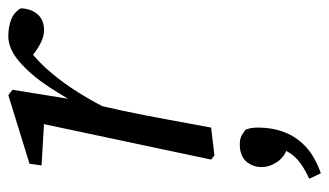

<svg xmlns="http://www.w3.org/2000/svg" viewBox="-185 -343 792 462"><g transform="rotate(-90 211.0 -112.0)"><path d="M183 -255 170 -304H183Q205 -348 233 -390.5Q261 -433 292.5 -460.5Q324 -488 355 -488Q376 -488 394 -481.5Q412 -475 422 -458Q421 -433 407.5 -417.5Q394 -402 369 -402Q353 -402 334 -412.5Q315 -423 298 -439L286 -451L336 -454V-448Q305 -427 278.5 -398Q252 -369 228.5 -333.5Q205 -298 183 -255ZM58 0 146 -415 164 -401 44 -408 48 -437 213 -488 226 -478 202 -329 197 -309 175 -210Q164 -158 154.5 -105.5Q145 -53 135 0L68 8ZM135 112Q135 149 123 178.5Q111 208 87 229.5Q63 251 25 264L12 236Q36 225 51 213.5Q66 202 74 189Q82 176 86 163L96 187Q66 179 53 160Q40 141 40 122Q40 100 53.5 84.5Q67 69 95 69Q107 69 115 73Q123 77 130 83Q133 91 134 97.5Q135 104 135 112Z"/></g></svg>

Font: Source Serif 4
Style: Italic
Weight: 400
Italic angle: -12°
Designer: Frank Grießhammer
Foundry: Adobe Systems Incorporated
Version: Version 4.004;hotconv 1.0.116;makeotfexe 2.5.65601